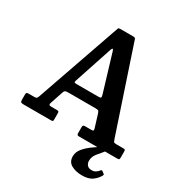

<svg xmlns="http://www.w3.org/2000/svg" viewBox="-219 -907 1197 1274"><g transform="rotate(30 380.0 -270.5)"><path d="M0 -23.5V-62.5Q0 -71.5 3.2 -75.2Q6.5 -79 16.5 -79H60.5Q75.5 -79 80 -83.8Q84.5 -88.5 88 -98.5L314 -746.5Q316.5 -752.5 319.2 -753.8Q322 -755 331 -755H429Q438.5 -755 442 -753Q445.5 -751 448 -744.5L662 -103.5Q666.5 -90.5 669.8 -84.8Q673 -79 691.5 -79H742Q753 -79 756.2 -76.5Q759.5 -74 759.5 -62.5V-19Q759.5 -6.5 756.8 -3.2Q754 0 741.5 0H452.5Q441.5 0 437.5 -3.2Q433.5 -6.5 433.5 -18.5V-61.5Q433.5 -73 437.5 -76Q441.5 -79 452.5 -79H499.5Q512.5 -79 514 -84.2Q515.5 -89.5 512.5 -99L483.5 -193Q478.5 -208 474.2 -212.5Q470 -217 448.5 -217H242.5Q226 -217 219.8 -214Q213.5 -211 209.5 -199.5L177 -102.5Q172.5 -90 175 -84.5Q177.5 -79 191.5 -79H235Q245 -79 248 -75.8Q251 -72.5 251 -62.5V-17Q251 -4.5 248.2 -2.2Q245.5 0 233.5 0H27.5Q11.5 0 5.8 -3.2Q0 -6.5 0 -23.5ZM343 -602 247 -312.5Q244 -303 244.8 -298Q245.5 -293 261 -293H428.5Q447 -293 448.5 -298.2Q450 -303.5 446 -318.5L361 -600.5Q352.5 -630 343 -602ZM595 214Q547 214 513.2 195.2Q479.5 176.5 479.5 133.5Q479.5 101 502.8 73Q526 45 558.5 22Q591 -1 617.5 -19Q626 -24.5 634.5 -23.8Q643 -23 646 -19.5Q657.5 -9 646 4Q629 23.5 608.2 49.2Q587.5 75 587.5 105.5Q587.5 124.5 598.5 138.2Q609.5 152 633.5 152Q652 152 664.5 143.8Q677 135.5 685 124.5Q692 115 699.5 121L714 132Q719 135.5 719 138Q719 140.5 716 146Q701 173.5 672.8 193.8Q644.5 214 595 214Z"/></g></svg>

Font: Besley* Narrow Semi
Style: Regular
Weight: 600
Width: 4
Designer: Owen Earl
Foundry: indestructible type*
Version: Version 3.000; ttfautohint (v1.8.3)